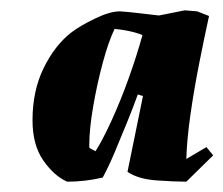

<svg xmlns="http://www.w3.org/2000/svg" viewBox="-20 -731 433 372"><path d="M110 -379Q85 -390 64 -420Q43 -450 43 -498Q43 -555 64.5 -599Q86 -643 118 -668Q135 -681 164 -695Q193 -709 212 -709Q229 -708 249 -705.5Q269 -703 288 -701L338 -711L362 -709L385 -700Q376 -659 366 -608.5Q356 -558 349 -509Q342 -460 341 -423L380 -446L393 -430L341 -379Q318 -379 283 -381.5Q248 -384 227 -398L257 -545L247 -548Q238 -523 226 -493.5Q214 -464 202 -435.5Q190 -407 179 -387Q145 -379 110 -379ZM165 -438Q178 -458 195.5 -496Q213 -534 229 -578.5Q245 -623 256 -663Q244 -668 229 -671Q214 -674 202 -675Q190 -650 179 -609Q168 -568 160.5 -524.5Q153 -481 153 -450V-445Q155 -443 158.5 -441.5Q162 -440 165 -438Z"/></svg>

Font: Labrada ExtraBold
Style: Italic
Weight: 800
Italic angle: -7°
Designer: Mercedes Jáuregui
Foundry: Omnibus-Type Team
Version: Version 1.000; ttfautohint (v1.8.4.7-5d5b)